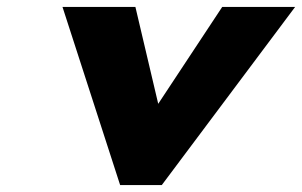

<svg xmlns="http://www.w3.org/2000/svg" viewBox="-20 -533 870 553"><path d="M370 -513H160L326 0H446L830 -513H620L435.7 -234Z"/></svg>

Font: Hussar Nova
Style: 76
Weight: 700
Foundry: Cannot Into Space Fonts
Version: Version 0.99